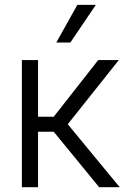

<svg xmlns="http://www.w3.org/2000/svg" viewBox="-20 -781 530 801"><path d="M71.3 -530.3H138.7V-293.9H204.1L389.6 -530.3H475.6L262.7 -262.7L479.5 0H393.6L204.1 -231.4H138.7V0H71.3ZM302.7 -760.7H379.9L273.4 -603.5H214.8Z"/></svg>

Font: Pretendard GOV Light
Style: Regular
Weight: 300
Designer: Base glyphs from Inter by Rasmus Andersson; Hangeul glyphs from Noto Sans CJK(Source Han Sans) by Jang Soo-young and Kan
Foundry: Kil Hyung-jin
Version: Version 1.309